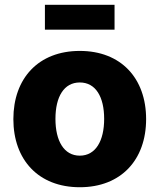

<svg xmlns="http://www.w3.org/2000/svg" viewBox="-20 -763 659 793"><path d="M309.6 10.3C480 10.3 583.5 -103 583.5 -271C583.5 -439.5 480 -552.7 309.6 -552.7C138.7 -552.7 35.2 -439.5 35.2 -271C35.2 -103 138.7 10.3 309.6 10.3ZM309.6 -120.1C244.1 -120.1 209 -181.2 209 -272C209 -363.3 244.1 -422.4 309.6 -422.4C375 -422.4 410.2 -363.3 410.2 -272C410.2 -181.2 375 -120.1 309.6 -120.1ZM453.1 -743.2H165.5V-640.6H453.1Z"/></svg>

Font: Inter ExtraBold
Style: Regular
Weight: 800
Designer: Rasmus Andersson
Foundry: rsms
Version: Version 4.001;git-9221beed3